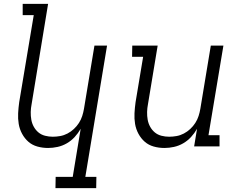

<svg xmlns="http://www.w3.org/2000/svg" viewBox="-20 -755 1240 990"><path d="M476 215H266L267 157H355L396 -91Q383 -68 365 -48.5Q347 -29 324.5 -16Q302 -3 277 2.5Q252 8 228 8Q199 8 172.5 0.5Q146 -7 126.5 -24Q107 -41 94 -65Q81 -89 76.5 -116Q72 -143 73.5 -171Q75 -199 79 -228L154 -677H97V-735H228L143 -218Q139 -198 138.5 -177.5Q138 -157 141.5 -137.5Q145 -118 154.5 -101Q164 -84 178.5 -72Q193 -60 212.5 -55Q232 -50 252 -50Q271 -50 290.5 -53.5Q310 -57 328 -66.5Q346 -76 361 -90Q376 -104 387 -121Q398 -138 404 -157Q410 -176 413 -194L467 -520H532L420 157H477Z M828 8Q799 8 772.5 0.5Q746 -7 726.5 -24Q707 -41 694 -65Q681 -89 676.5 -116Q672 -143 673.5 -171Q675 -199 679 -228L718 -462H661L662 -520H793L743 -218Q739 -198 738.5 -177.5Q738 -157 741.5 -137.5Q745 -118 754.5 -101Q764 -84 778.5 -72Q793 -60 812.5 -55Q832 -50 852 -50Q871 -50 890.5 -53.5Q910 -57 928 -66.5Q946 -76 961 -90Q976 -104 987 -121Q998 -138 1004 -157Q1010 -176 1013 -194L1067 -520H1132L1055 -58H1112V0H981L996 -91Q983 -68 965 -48.5Q947 -29 924.5 -16Q902 -3 877 2.5Q852 8 828 8Z"/></svg>

Font: Iosevka HT Light Extended
Style: Italic
Weight: 300
Width: 7
Italic angle: -9°
Monospace: yes
Designer: Belleve Invis
Foundry: Belleve Invis
Version: Version 32.3.0; ttfautohint (v1.8.4)